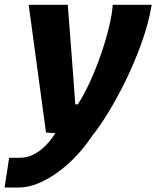

<svg xmlns="http://www.w3.org/2000/svg" viewBox="-52 -566 672 820"><path d="M-32.5 235 -13 108H31Q61.5 108 88.5 95.2Q115.5 82.5 140 58.5Q164.5 34.5 186.5 0L341 15Q314.5 55.5 278.5 94.8Q242.5 134 200.5 165.5Q158.5 197 114 216Q69.5 235 26 235ZM144.5 0 70.5 -545.5H237.5L259.5 -257.5L269.5 -120.5H280.5Q308.5 -164 334.2 -220.8Q360 -277.5 380.5 -337.8Q401 -398 414 -452.2Q427 -506.5 429.5 -545.5H596Q582 -464 551.5 -379.8Q521 -295.5 483.2 -218.8Q445.5 -142 407.8 -81.2Q370 -20.5 341 15Z"/></svg>

Font: Spline Sans Mono
Style: Italic
Weight: 400
Italic angle: -4°
Monospace: yes
Designer: Eben Sorkin, Mirko Velimirovic
Foundry: Sorkin Type
Version: Version 1.004